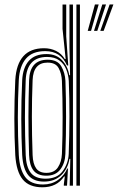

<svg xmlns="http://www.w3.org/2000/svg" viewBox="-20 -820 521 848"><path d="M333 0H317.5V-800H333ZM302.2 0H287.8L290.5 -118.2L286.8 -118.5Q279.5 -73.8 250.1 -45.9Q220.8 -18 174.2 -18Q128 -18 104.9 -46.1Q81.8 -74.2 78 -135Q74.2 -212 74 -294.1Q73.8 -376.2 78 -466Q81 -521.2 107.4 -551.2Q133.8 -581.2 185.5 -581.2Q228.2 -581.2 253.8 -554.4Q279.2 -527.5 286 -487.8H289.5L286.8 -611.5V-800H302.2ZM167.2 7.2Q108.8 7.2 80.4 -27.4Q52 -62 47.5 -135Q39.2 -291 47.5 -466.2Q55.5 -607 174.5 -607Q203.8 -607 227.9 -595Q252 -583 266.2 -559.2H270L256.2 -692.5V-800H272.5V-659.2L281.5 -530.8H275.8Q249 -594.2 179.8 -594.2Q122.8 -594.2 94.5 -560.9Q66.2 -527.5 63 -466.5Q58.8 -382.5 58.8 -301.2Q58.8 -220 63 -135.2Q66.8 -70.8 91.5 -38Q116.2 -5.2 170.2 -5.2Q207.8 -5.2 235.8 -24.9Q263.8 -44.5 276.8 -75.5H280.2L276 0H261.8L262 -6.8L266.2 -40.5H263Q231.2 7.2 167.2 7.2ZM181.2 -30.8Q232.2 -30.8 256.9 -64.2Q281.5 -97.8 283.5 -140Q286.5 -223.2 286.8 -304.6Q287 -386 283.8 -462.2Q282.2 -489.2 272.5 -513.5Q262.8 -537.8 242.2 -553.1Q221.8 -568.5 188 -568.5Q97.8 -568.5 93.5 -466Q90 -376.5 90.1 -300.2Q90.2 -224 93.5 -135Q95.5 -83.5 115.6 -57.1Q135.8 -30.8 181.2 -30.8ZM185 -44Q146 -44 128.1 -66.9Q110.2 -89.8 108.5 -135.2Q105.5 -221.5 105.6 -303.5Q105.8 -385.5 108.5 -465.8Q111.8 -556.2 190.2 -556.2Q233.8 -556.2 250.5 -527.5Q267.2 -498.8 269 -462.8Q271.8 -384.5 271.8 -304.4Q271.8 -224.2 268.8 -140Q267.2 -99 246.4 -71.5Q225.5 -44 185 -44ZM185 -56.5Q219.8 -56.5 235.8 -80.8Q251.8 -105 253.5 -140Q256.8 -221.8 256.6 -303.8Q256.5 -385.8 253.5 -462.5Q252.2 -494.5 239.1 -519Q226 -543.5 190.2 -543.5Q127 -543.5 124 -466Q120.8 -383.2 120.8 -303.5Q120.8 -223.8 124 -135.2Q125.5 -96.2 139.8 -76.4Q154 -56.5 185 -56.5ZM423 -683.8 464.2 -800.2H480.8L437.8 -683.8ZM367.5 -683.8 399.2 -800.2H415.8L382.2 -683.8ZM395.2 -683.8 431.8 -800.2H448.2L409.8 -683.8Z"/></svg>

Font: Big Shoulders Inline Display Medium
Style: Regular
Weight: 500
Designer: Patric King
Foundry: XO Type Co
Version: Version 1.000